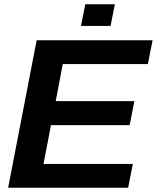

<svg xmlns="http://www.w3.org/2000/svg" viewBox="-20 -876 732 896"><path d="M578 0H18L151 -688H692L670 -577H273L240 -404H607L585 -292H218L183 -111H600ZM496 -755H358L378 -856H516Z"/></svg>

Font: Libra Sans
Style: Bold Italic
Weight: 700
Italic angle: -12°
Foundry: Context Ltd
Version: Version 1.002